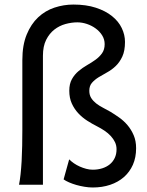

<svg xmlns="http://www.w3.org/2000/svg" viewBox="-20 -811 644 843"><path d="M372.1 -412.6Q372.1 -393.6 380.6 -380.4Q389.2 -367.2 402.3 -356.9Q415.5 -346.7 432.1 -338.1Q448.7 -329.6 464.8 -320.3Q483.4 -309.1 503.4 -294.9Q523.4 -280.8 539.8 -261.5Q556.2 -242.2 566.9 -217.3Q577.6 -192.4 577.6 -160.2Q577.6 -119.6 563.5 -87.6Q549.3 -55.7 523.9 -33.4Q498.5 -11.2 463.6 0.5Q428.7 12.2 387.2 12.2Q369.6 12.2 350.8 9Q332 5.9 314.9 1Q297.9 -3.9 283.2 -10.3Q268.6 -16.6 259.3 -23.4L283.7 -111.3Q292.5 -102.5 304.4 -94.2Q316.4 -85.9 330.1 -79.8Q343.8 -73.7 358.4 -69.8Q373 -65.9 387.2 -65.9Q409.7 -65.9 429 -72Q448.2 -78.1 462.2 -89.6Q476.1 -101.1 483.9 -117.7Q491.7 -134.3 491.7 -155.8Q491.7 -172.4 484.9 -186.8Q478 -201.2 466.3 -213.9Q454.6 -226.6 439 -237.1Q423.3 -247.6 406.2 -256.3Q384.8 -267.1 363 -281Q341.3 -294.9 323.7 -313.7Q306.2 -332.5 295.2 -356.7Q284.2 -380.9 284.2 -412.6Q284.2 -442.9 295.7 -463.4Q307.1 -483.9 324.5 -498.5Q341.8 -513.2 361.8 -524.7Q381.8 -536.1 399.2 -548.6Q416.5 -561 428 -577.1Q439.5 -593.3 439.5 -617.2Q439.5 -638.2 428.5 -655.8Q417.5 -673.3 400.1 -686Q382.8 -698.7 361.6 -705.8Q340.3 -712.9 319.8 -712.9Q294.4 -712.9 267.6 -705.6Q240.7 -698.2 218.8 -681.2Q196.8 -664.1 182.6 -636Q168.5 -607.9 168.5 -566.4V0H63.5Q67.4 -19 70.3 -45.9Q73.2 -72.8 75 -104.2Q76.7 -135.7 77.4 -170.7Q78.1 -205.6 78.1 -241.2V-546.9Q78.1 -612.8 97.2 -659.2Q116.2 -705.6 147.5 -734.9Q178.7 -764.2 219.2 -777.6Q259.8 -791 302.2 -791Q358.4 -791 400.9 -777.1Q443.4 -763.2 471.9 -740.2Q500.5 -717.3 514.6 -687.7Q528.8 -658.2 528.8 -627Q528.8 -587.9 517.1 -562.7Q505.4 -537.6 488 -521Q470.7 -504.4 450.4 -493.4Q430.2 -482.4 412.8 -471.7Q395.5 -460.9 383.8 -447.5Q372.1 -434.1 372.1 -412.6Z"/></svg>

Font: Andika Compact
Style: Regular
Weight: 400
Designer: Victor Gaultney, Annie Olsen, Julie Remington, Don Collingsworth, Eric Hays, Becca Hirsbrunner
Foundry: SIL International
Version: Version 5.000 ; LnSpcTght